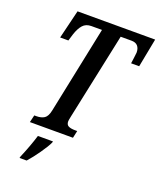

<svg xmlns="http://www.w3.org/2000/svg" viewBox="-167 -816 946 1139"><g transform="rotate(20 306.0 -246.5)"><path d="M92 -46H105Q136 -46 155 -58.5Q174 -71 182 -110L296 -660H229Q195 -660 175.5 -638Q156 -616 143 -576L130 -533H78L122 -714H612L577 -533H526Q528 -548 531 -569.5Q534 -591 535 -604Q535 -630 522 -645Q509 -660 482 -660H414L299 -117Q293 -89 293 -82Q293 -61 307.5 -53.5Q322 -46 351 -46H363L353 0H81ZM99 210Q133 130 154 61H249L247 69Q235 96 202 143Q169 190 141 221H96Z"/></g></svg>

Font: Noto Serif CondSemiBold
Style: Italic
Weight: 600
Width: 3
Italic angle: -12°
Designer: Monotype Design Team
Foundry: Monotype Imaging Inc.
Version: Version 1.001